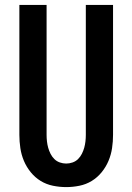

<svg xmlns="http://www.w3.org/2000/svg" viewBox="-20 -755 540 783"><path d="M250 8Q223 8 196 2.5Q169 -3 146 -17Q123 -31 105.5 -52.5Q88 -74 77.5 -99Q67 -124 63 -151Q59 -178 59 -205V-735H170V-205Q170 -192 171.5 -178.5Q173 -165 176.5 -152.5Q180 -140 186 -128Q192 -116 201.5 -106.5Q211 -97 224 -92.5Q237 -88 250 -88Q263 -88 276 -92.5Q289 -97 298.5 -106.5Q308 -116 314 -128Q320 -140 323.5 -152.5Q327 -165 328.5 -178.5Q330 -192 330 -205V-735H441V-205Q441 -178 437 -151Q433 -124 422.5 -99Q412 -74 394.5 -52.5Q377 -31 354 -17Q331 -3 304 2.5Q277 8 250 8Z"/></svg>

Font: Iosevka Julsh Curly
Style: Bold
Weight: 700
Designer: Belleve Invis
Foundry: Belleve Invis
Version: Version 15.0.2; ttfautohint (v1.8.4)